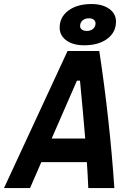

<svg xmlns="http://www.w3.org/2000/svg" viewBox="-52 -952 658 972"><path d="M-31.7 0 290 -693.8H450.7Q503.4 -346.2 526.9 0H395Q393.6 -32.7 391.8 -65.7Q390.1 -98.6 387.7 -131.3H157.2L100.1 0ZM209.5 -250.5H379.4Q373.5 -323.7 366.7 -397Q359.9 -470.2 353 -543.5H337.4ZM374 -722.7Q318.4 -722.7 284.2 -747.3Q250 -772 250 -812Q250 -865.7 294.4 -898.7Q338.9 -931.6 411.1 -931.6Q466.8 -931.6 501 -907.2Q535.2 -882.8 535.2 -842.3Q535.2 -788.6 491 -755.6Q446.8 -722.7 374 -722.7ZM387.2 -795.4Q407.2 -795.4 419.4 -806.2Q431.6 -816.9 431.6 -834Q431.6 -845.2 422.6 -852.3Q413.6 -859.4 398.4 -859.4Q378.4 -859.4 366 -848.6Q353.5 -837.9 353.5 -820.3Q353.5 -809.1 362.8 -802.2Q372.1 -795.4 387.2 -795.4Z"/></svg>

Font: CaskaydiaCove NFP
Style: Bold Italic
Weight: 700
Italic angle: -10°
Designer: Aaron Bell
Foundry: Saja Typeworks
Version: Version 2111.001; VTT 6.35;Nerd Fonts 3.1.1